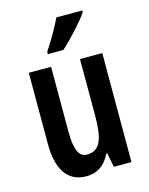

<svg xmlns="http://www.w3.org/2000/svg" viewBox="-117 -840 717 924"><g transform="rotate(-15 242.0 -378.0)"><path d="M384 -757V-766H255C234 -721 206 -672 170 -618V-606H247C292 -646 358 -718 384 -757ZM424 -543H313V-262C313 -149 295 -90 227 -90C187 -90 169 -132 169 -219V-543H58V-189C58 -66 101 10 198 10C252 10 293 -18 317 -70H323L336 0H424Z"/></g></svg>

Font: Noto Sans Lao Looped ExtraCondensed SemiBold
Style: Regular
Weight: 600
Width: 2
Designer: Mark Frömberg, Ben Mitchell
Foundry: The Fontpad Ltd
Version: Version 1.002